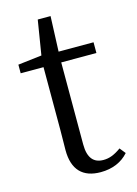

<svg xmlns="http://www.w3.org/2000/svg" viewBox="-106 -724 567 796"><g transform="rotate(-15 177.0 -325.5)"><path d="M326 -61C298 -41 276 -32 250 -32C209 -32 185 -57 185 -116V-468H336V-514H186L192 -665H137L113 -517L11 -505V-468H109V-199C109 -160 108 -137 108 -112C108 -27 150 14 226 14C277 14 318 -4 346 -36Z"/></g></svg>

Font: Source Han Serif K
Style: Regular
Weight: 400
Designer: Ryoko NISHIZUKA 西塚涼子 (kana & ideographs); Frank Grießhammer (Latin, Greek & Cyrillic); Wenlong ZHANG 张文龙 (bopomofo); San
Foundry: Adobe Systems Incorporated
Version: Version 1.001;PS 1.001;hotconv 16.6.54;makeotf.lib2.5.65590